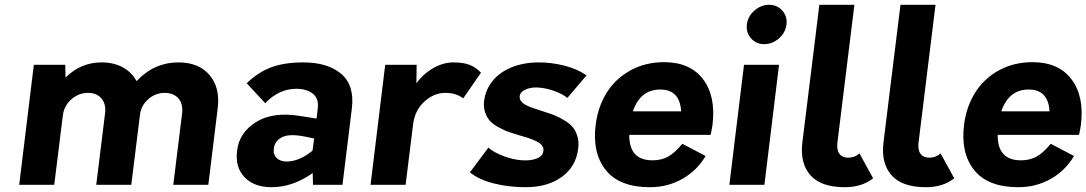

<svg xmlns="http://www.w3.org/2000/svg" viewBox="-20 -770 4527 800"><path d="M724 -510Q808 -510 853 -457.5Q898 -405 887 -318L848 0H702L739 -300Q741 -318 737 -333.5Q733 -349 723.5 -360Q714 -371 699.5 -377Q685 -383 666 -383Q627 -383 597 -356Q567 -329 563 -290L527 0H381L418 -300Q422 -337 402.5 -360Q383 -383 346 -383Q320 -383 297.5 -370.5Q275 -358 260 -337Q245 -316 242 -290L206 0H60L121 -500H252L253 -447Q317 -510 403 -510Q454 -510 491.5 -489.5Q529 -469 549 -432Q622 -510 724 -510Z M1243 -510Q1346 -510 1402 -462Q1458 -414 1446 -318L1407 0H1284L1283 -49Q1200 10 1111 10Q1039 10 999 -31.5Q959 -73 968 -143Q977 -218 1047 -261.5Q1117 -305 1229 -287L1299 -276L1304 -319Q1309 -360 1283 -380Q1257 -400 1215 -400Q1142 -400 1085 -340L1008 -423Q1055 -469 1110 -489.5Q1165 -510 1243 -510ZM1121 -151Q1118 -126 1133 -111.5Q1148 -97 1175 -97Q1226 -97 1282 -142L1289 -193L1250 -201Q1185 -214 1154.5 -198Q1124 -182 1121 -151Z M1869 -510Q1911 -510 1937.5 -499.5Q1964 -489 1984 -467L1910 -360Q1881 -383 1835 -383Q1788 -383 1748 -346.5Q1708 -310 1701 -250L1670 0H1524L1585 -500H1716L1715 -423Q1735 -450 1759.5 -469Q1784 -488 1812 -499Q1840 -510 1869 -510Z M2170 10Q2099 10 2036.5 -6Q1974 -22 1938 -52L2015 -155Q2037 -135 2078.5 -119.5Q2120 -104 2158 -102Q2193 -100 2217.5 -110Q2242 -120 2244 -141Q2246 -151 2241 -159.5Q2236 -168 2228.5 -173.5Q2221 -179 2206 -185.5Q2191 -192 2180 -195.5Q2169 -199 2148 -205Q2119 -214 2102 -219.5Q2085 -225 2060.5 -238Q2036 -251 2023 -264.5Q2010 -278 2002 -300Q1994 -322 1997 -349Q2003 -397 2033 -433.5Q2063 -470 2113 -490Q2163 -510 2226 -510Q2278 -510 2331.5 -496.5Q2385 -483 2424 -456L2344 -362Q2326 -377 2294.5 -389Q2263 -401 2235 -404Q2213 -407 2194 -404Q2175 -401 2161 -392Q2147 -383 2145 -369Q2145 -363 2146 -358.5Q2147 -354 2150.5 -349.5Q2154 -345 2157.5 -341.5Q2161 -338 2168.5 -334Q2176 -330 2181.5 -327.5Q2187 -325 2196.5 -321.5Q2206 -318 2212.5 -316Q2219 -314 2231 -310Q2243 -306 2249 -304Q2275 -296 2293 -288.5Q2311 -281 2332.5 -268Q2354 -255 2366.5 -240Q2379 -225 2386 -201.5Q2393 -178 2389 -150Q2380 -76 2321 -33Q2262 10 2170 10Z M2949 -251Q2946 -230 2941 -208H2602Q2601 -102 2699 -102Q2736 -102 2764 -117.5Q2792 -133 2823 -171L2920 -120Q2884 -59 2823 -24.5Q2762 10 2688 10Q2561 10 2504 -61.5Q2447 -133 2462 -250Q2471 -324 2507.5 -383Q2544 -442 2606.5 -476.5Q2669 -511 2747 -511Q2855 -511 2909 -440.5Q2963 -370 2949 -251ZM2731 -397Q2648 -397 2617 -306H2818Q2813 -397 2731 -397Z M3164 -586Q3131 -586 3109.5 -610Q3088 -634 3092 -668Q3096 -702 3123.5 -726Q3151 -750 3184 -750Q3218 -750 3239.5 -726Q3261 -702 3257 -668Q3253 -634 3225.5 -610Q3198 -586 3164 -586ZM3019 0 3080 -500H3226L3165 0Z M3500 10Q3401 10 3357 -39.5Q3313 -89 3323 -175L3394 -750H3540L3469 -174Q3466 -144 3478 -128.5Q3490 -113 3514 -113Q3542 -113 3561 -131L3618 -27Q3571 10 3500 10Z M3838 10Q3739 10 3695 -39.5Q3651 -89 3661 -175L3732 -750H3878L3807 -174Q3804 -144 3816 -128.5Q3828 -113 3852 -113Q3880 -113 3899 -131L3956 -27Q3909 10 3838 10Z M4484 -251Q4481 -230 4476 -208H4137Q4136 -102 4234 -102Q4271 -102 4299 -117.5Q4327 -133 4358 -171L4455 -120Q4419 -59 4358 -24.5Q4297 10 4223 10Q4096 10 4039 -61.5Q3982 -133 3997 -250Q4006 -324 4042.5 -383Q4079 -442 4141.5 -476.5Q4204 -511 4282 -511Q4390 -511 4444 -440.5Q4498 -370 4484 -251ZM4266 -397Q4183 -397 4152 -306H4353Q4348 -397 4266 -397Z"/></svg>

Font: Orkney
Style: BoldItalic
Weight: 700
Designer: Samuel Oakes and Alfredo Marco Pradil
Foundry: Alfredo Marco Pradil
Version: 1.0; ttfautohint (v1.5)